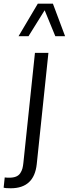

<svg xmlns="http://www.w3.org/2000/svg" viewBox="-75 -866 374 1045"><path d="M25.9 -668.9 130.9 -846.2H212.9L279.3 -668.9H226.1L168 -810.1L80.1 -668.9ZM-55.2 155.3 -49.3 99.6Q-44.4 101.1 -24.4 101.1Q-2.4 101.1 12.5 95Q27.3 88.9 35.4 76.4Q43.5 64 46.9 51.5Q50.3 39.1 52.2 21L115.2 -578.1H188.5L125 27.3Q110.8 158.7 -16.6 158.7Q-46.9 158.7 -55.2 155.3Z"/></svg>

Font: Oswald
Style: Light
Weight: 300
Designer: Vernon Adams
Foundry: Vernon Adams
Version: 3.0; ttfautohint (v0.95.6-bc232) -l 8 -r 50 -G 200 -x 0 -w "